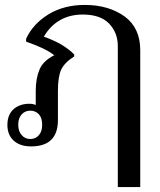

<svg xmlns="http://www.w3.org/2000/svg" viewBox="-20 -584 651 779"><path d="M458 -397C458 -397 458 175 458 175C458 175 549 175 549 175C549 175 549 -381 549 -381C549 -440 528 -486 486 -517C443 -548 389 -564 324 -564C267 -564 218 -551 177 -526C136 -501 105 -468 86 -427C86 -427 86 -415 86 -415C138 -397 176 -379 200 -360C169 -344 149 -324 140 -301C130 -277 125 -248 125 -215C125 -215 125 -158 125 -158C118 -161 110 -163 99 -163C74 -163 53 -156 36 -142C19 -127 10 -106 10 -77C10 -50 19 -28 36 -13C53 2 76 10 106 10C179 10 215 -26 215 -97C215 -97 215 -214 215 -214C215 -252 219 -281 228 -301C237 -320 254 -338 281 -355C281 -355 281 -363 281 -363C268 -377 249 -391 226 -405C202 -418 179 -428 158 -435C175 -465 198 -488 225 -503C252 -518 282 -525 316 -525C363 -525 398 -513 422 -489C446 -464 458 -434 458 -397ZM138 -36C129 -25 117 -20 103 -20C89 -20 77 -25 68 -36C59 -46 54 -60 54 -78C54 -96 59 -110 68 -120C77 -130 89 -135 103 -135C117 -135 129 -130 138 -120C147 -110 151 -96 151 -78C151 -60 147 -46 138 -36Z"/></svg>

Font: BUSH 25 TRIRONG
Style: Regular
Weight: 400
Designer: Katatrad Team
Foundry: CadsonDemak